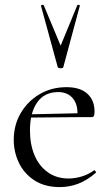

<svg xmlns="http://www.w3.org/2000/svg" viewBox="-20 -750 448 782"><path d="M224 12Q162 12 120 -15.5Q78 -43 57 -87Q36 -131 36 -180Q36 -241 64.5 -289.5Q93 -338 141.5 -366.5Q190 -395 251 -395Q306 -395 335.5 -368.5Q365 -342 365 -296Q365 -285 363 -279Q361 -273 353 -273H295Q299 -322 277.5 -348.5Q256 -375 217 -375Q161 -375 131.5 -333Q102 -291 102 -219Q102 -162 120.5 -118Q139 -74 174.5 -48.5Q210 -23 259 -23Q285 -23 312 -31Q339 -39 363 -56Q365 -58 368.5 -53.5Q372 -49 370 -46Q334 -15 298 -1.5Q262 12 224 12ZM84 -271 83 -284 311 -289V-273ZM147 -726Q146 -729 151.5 -730Q157 -731 158 -729L227 -564L295 -729Q297 -731 302 -730Q307 -729 305 -726L238 -477Q237 -472 227 -472Q217 -472 215 -477Z"/></svg>

Font: Cormorant Light
Style: Regular
Weight: 400
Version: Version 4.000